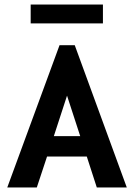

<svg xmlns="http://www.w3.org/2000/svg" viewBox="-20 -825 590 845"><path d="M406 0 362 -136H187L142 0H12L242 -626H309L538 0ZM275 -404 217 -226H333ZM115 -722V-805H433V-722Z"/></svg>

Font: Inconsolata SemiExpanded ExtraBold
Style: Regular
Weight: 800
Width: 6
Monospace: yes
Designer: Raph Levien, Cyreal, Brenton Simpson
Foundry: Raph Levien, Cyreal, Google
Version: Version 3.001; ttfautohint (v1.8.2.53-6de2)